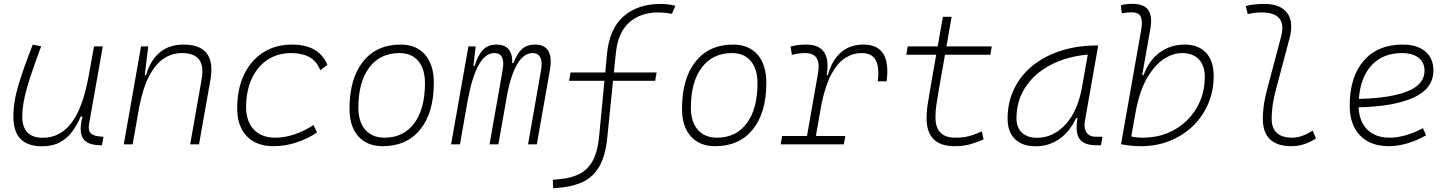

<svg xmlns="http://www.w3.org/2000/svg" viewBox="-20 -763 7657 1015"><path d="M201.7 10.3Q50.8 10.3 50.8 -145Q50.8 -227.1 78.6 -317.6Q106.4 -408.2 153.3 -527.3L197.8 -518.1Q148.9 -388.7 123.3 -300.8Q97.7 -212.9 97.7 -147.5Q97.7 -34.7 206.5 -34.7Q297.4 -34.7 357.4 -112.8Q417.5 -190.9 448.2 -358.4L477.1 -517.6H523.4L450.7 -106.9Q444.8 -73.2 460.2 -58.1Q475.6 -43 518.6 -40.5L527.3 -40L519 4.9H513.7Q460.9 4.9 435.8 -13.9Q410.6 -32.7 407.2 -66.7Q403.8 -100.6 416 -147H406.7Q387.7 -103 361.6 -67.4Q335.4 -31.7 296.9 -10.7Q258.3 10.3 201.7 10.3Z M634.3 0 725.6 -517.6H763.7L745.1 -365.7H752.4Q773.9 -442.9 824 -485.1Q874 -527.3 950.7 -527.3Q1125 -527.3 1092.3 -340.3L1032.2 0H985.4L1045.9 -344.2Q1058.1 -413.1 1033 -447.8Q1007.8 -482.4 940.9 -482.4Q891.6 -482.4 848.4 -455.3Q805.2 -428.2 771.2 -366.2Q737.3 -304.2 716.3 -198.7L681.2 0Z M1435.1 -35.2Q1486.3 -35.2 1539.3 -53.5Q1592.3 -71.8 1637.2 -102.1L1655.8 -63Q1608.4 -30.3 1548.6 -10.3Q1488.8 9.8 1425.8 9.8Q1335.4 9.8 1284.7 -43Q1233.9 -95.7 1233.9 -189.9Q1233.9 -292 1269.8 -367.7Q1305.7 -443.4 1370.8 -485.4Q1436 -527.3 1523.4 -527.3Q1666.5 -527.3 1710.9 -419.9L1673.3 -391.6Q1653.8 -440.4 1615 -461.4Q1576.2 -482.4 1519.5 -482.4Q1447.8 -482.4 1394 -446.8Q1340.3 -411.1 1310.8 -346.7Q1281.2 -282.2 1280.8 -195.8Q1281.7 -120.1 1322.3 -77.6Q1362.8 -35.2 1435.1 -35.2Z M2002.9 9.8Q1920.4 9.8 1874 -42.5Q1827.6 -94.7 1827.6 -187.5Q1827.6 -347.7 1899.2 -437.5Q1970.7 -527.3 2097.7 -527.3Q2180.7 -527.3 2227.1 -474.1Q2273.4 -420.9 2273.4 -325.2Q2273.4 -167.5 2201.9 -78.9Q2130.4 9.8 2002.9 9.8ZM2012.7 -35.2Q2113.3 -35.2 2169.9 -111.3Q2226.6 -187.5 2226.6 -323.7Q2226.6 -398.4 2191.2 -440.4Q2155.8 -482.4 2091.8 -482.4Q1989.7 -482.4 1932.1 -406Q1874.5 -329.6 1874.5 -193.8Q1874.5 -119.1 1911.1 -77.1Q1947.8 -35.2 2012.7 -35.2Z M2494.6 -517.6 2482.9 -414.6H2489.3Q2505.4 -470.2 2532.7 -498.8Q2560.1 -527.3 2604 -527.3Q2691.4 -527.3 2688 -429.2H2694.3Q2711.4 -477.5 2738 -502.4Q2764.6 -527.3 2808.6 -527.3Q2910.6 -527.3 2886.7 -390.6L2817.9 0H2771.5L2839.8 -389.6Q2848.1 -435.5 2836.4 -459Q2824.7 -482.4 2796.4 -482.4Q2706.5 -482.4 2663.1 -274.4L2614.7 0H2567.9L2636.7 -389.6Q2653.8 -482.4 2593.3 -482.4Q2500.5 -482.4 2454.6 -242.7V-244.6L2411.6 0H2364.7L2456.1 -517.6Z M2904.3 232.4 2902.3 187.5 2943.4 183.6Q3002.9 177.7 3045.7 155.3Q3088.4 132.8 3114 85.7Q3139.6 38.6 3147 -40L3175.3 -335.9H2988.3L2996.1 -379.9H3179.7L3189 -478.5Q3201.7 -611.8 3276.9 -677Q3352.1 -742.2 3471.2 -742.2Q3513.2 -742.2 3550.3 -732.4L3532.2 -690.4Q3491.2 -697.3 3460.4 -697.3Q3365.7 -697.3 3306.4 -644.3Q3247.1 -591.3 3235.8 -483.4L3225.1 -379.9H3451.2L3443.4 -335.9H3220.7L3189.9 -31.2Q3180.7 59.1 3150.1 113.8Q3119.6 168.5 3068.4 195.1Q3017.1 221.7 2945.3 228.5Z M3760.7 9.8Q3678.2 9.8 3631.8 -42.5Q3585.4 -94.7 3585.4 -187.5Q3585.4 -347.7 3657 -437.5Q3728.5 -527.3 3855.5 -527.3Q3938.5 -527.3 3984.9 -474.1Q4031.2 -420.9 4031.2 -325.2Q4031.2 -167.5 3959.7 -78.9Q3888.2 9.8 3760.7 9.8ZM3770.5 -35.2Q3871.1 -35.2 3927.7 -111.3Q3984.4 -187.5 3984.4 -323.7Q3984.4 -398.4 3949 -440.4Q3913.6 -482.4 3849.6 -482.4Q3747.6 -482.4 3689.9 -406Q3632.3 -329.6 3632.3 -193.8Q3632.3 -119.1 3668.9 -77.1Q3705.6 -35.2 3770.5 -35.2Z M4106.9 0 4114.7 -43.9H4246.1L4304.7 -377.9Q4322.8 -482.4 4236.3 -482.4Q4200.2 -482.4 4166.5 -472.7L4159.2 -516.6Q4179.7 -522.9 4200.4 -525.1Q4221.2 -527.3 4242.2 -527.3Q4377.4 -527.3 4350.1 -365.7H4356.4Q4377 -442.9 4424.6 -485.1Q4472.2 -527.3 4544.9 -527.3Q4692.9 -527.3 4667 -333H4620.6Q4629.4 -408.7 4609.1 -445.6Q4588.9 -482.4 4535.2 -482.4Q4489.3 -482.4 4448.7 -457Q4408.2 -431.6 4376.2 -373Q4344.2 -314.5 4323.2 -215.3L4293 -43.9H4448.7L4440.9 0Z M5025.9 9.8Q4878.4 9.8 4878.4 -138.2Q4878.4 -170.9 4882.8 -201.7Q4887.2 -232.4 4896.5 -287.1L4929.2 -473.6H4771L4778.8 -517.6H4937L4964.4 -674.3H5010.7L4983.4 -517.6H5223.1L5215.3 -473.6H4975.6L4942.9 -287.1Q4933.6 -232.9 4929.4 -203.6Q4925.3 -174.3 4925.3 -143.1Q4925.3 -35.2 5030.3 -35.2Q5069.3 -35.2 5099.4 -42.5Q5129.4 -49.8 5170.4 -68.4L5179.7 -26.4Q5147 -11.2 5110.4 -0.7Q5073.7 9.8 5025.9 9.8Z M5455.1 10.3Q5384.3 10.3 5345.5 -27.8Q5306.6 -65.9 5306.6 -135.3Q5306.6 -223.1 5341.8 -294.7Q5377 -366.2 5440.4 -417Q5503.9 -467.8 5589.8 -495.1Q5675.8 -522.5 5776.9 -522.5H5785.6L5715.8 -126Q5708.5 -85.4 5723.9 -62.7Q5739.3 -40 5773.9 -40H5808.1L5800.3 4.9H5777.3Q5709.5 4.9 5686.3 -29.5Q5663.1 -64 5676.3 -138.7H5668.9Q5635.7 -66.9 5580.3 -28.3Q5524.9 10.3 5455.1 10.3ZM5462.4 -34.7Q5548.3 -34.7 5613.3 -105.5Q5678.2 -176.3 5700.7 -306.2L5730.5 -474.6Q5615.2 -463.4 5530.8 -418Q5446.3 -372.6 5399.9 -300.5Q5353.5 -228.5 5353.5 -137.7Q5353.5 -88.9 5382.3 -61.8Q5411.1 -34.7 5462.4 -34.7Z M6011.7 9.8Q5985.4 9.8 5959 7.1Q5932.6 4.4 5906.2 -0.5L6012.7 -604Q6021 -651.9 6010.5 -674.8Q6000 -697.8 5963.9 -697.8Q5950.7 -697.8 5937.3 -696.5Q5923.8 -695.3 5910.6 -692.4L5905.3 -734.9Q5919.9 -739.3 5934.8 -741Q5949.7 -742.7 5964.8 -742.7Q6028.3 -742.7 6050.8 -709.5Q6073.2 -676.3 6061 -608.9L6018.1 -365.7H6025.4Q6053.2 -442.9 6110.1 -485.1Q6167 -527.3 6242.7 -527.3Q6315.4 -527.3 6355.7 -484.1Q6396 -440.9 6396 -361.3Q6396 -282.2 6367.2 -214.6Q6338.4 -147 6286.1 -96.7Q6233.9 -46.4 6163.8 -18.3Q6093.8 9.8 6011.7 9.8ZM5985.8 -183.6 5960.4 -41.5Q5985.8 -35.2 6022.5 -35.2Q6092.3 -35.2 6151.9 -59.3Q6211.4 -83.5 6255.6 -127.2Q6299.8 -170.9 6324.5 -229.2Q6349.1 -287.6 6349.1 -356.4Q6349.1 -416.5 6317.4 -449.5Q6285.6 -482.4 6228 -482.4Q6180.7 -482.4 6132.8 -451.2Q6085 -419.9 6045.9 -354Q6006.8 -288.1 5985.8 -183.6Z M6807.6 9.8Q6655.8 9.8 6655.8 -135.7Q6655.8 -157.2 6659.7 -195.6Q6663.6 -233.9 6681.2 -300.3L6752.4 -569.3Q6786.1 -697.3 6649.4 -697.3Q6612.8 -697.3 6576.2 -688.5L6565.9 -731Q6590.3 -737.8 6615.2 -740Q6640.1 -742.2 6665 -742.2Q6748 -742.2 6784.2 -695.3Q6820.3 -648.4 6796.9 -559.6L6728 -300.3Q6709.5 -230 6706.1 -192.1Q6702.6 -154.3 6702.6 -138.2Q6701.2 -35.2 6812 -35.2Q6861.3 -35.2 6919.4 -72.3L6937 -31.2Q6874 9.8 6807.6 9.8Z M7326.2 -35.2Q7366.7 -35.2 7412.8 -48.3Q7459 -61.5 7502 -85.4L7519 -47.9Q7473.1 -21 7421.4 -5.6Q7369.6 9.8 7321.8 9.8Q7224.6 9.8 7169.9 -46.9Q7115.2 -103.5 7115.2 -204.6Q7115.2 -356.4 7189.2 -441.9Q7263.2 -527.3 7395 -527.3Q7471.7 -527.3 7514.6 -491.2Q7557.6 -455.1 7557.6 -390.6Q7557.6 -294.9 7453.4 -247.3Q7349.1 -199.7 7162.1 -195.8Q7165.5 -120.1 7208.5 -77.6Q7251.5 -35.2 7326.2 -35.2ZM7163.6 -240.2Q7331.5 -244.1 7421.1 -280.5Q7510.7 -316.9 7510.7 -389.2Q7510.7 -432.6 7479.5 -457.5Q7448.2 -482.4 7391.1 -482.4Q7291 -482.4 7231.4 -418.5Q7171.9 -354.5 7163.6 -240.2Z"/></svg>

Font: Cascadia Mono NF ExtraLight
Style: Italic
Weight: 200
Italic angle: -10°
Monospace: yes
Designer: Aaron Bell
Foundry: Saja Typeworks
Version: Version 2404.023; ttfautohint (v1.8.4)